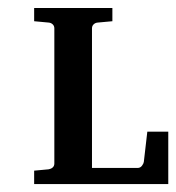

<svg xmlns="http://www.w3.org/2000/svg" viewBox="-20 -464 443 483"><path d="M403.3 -1H65.9V-34.7L102.5 -38.1Q108.4 -39.1 112.5 -42.7Q116.7 -46.4 116.7 -52.7V-392.6Q116.7 -398.9 112.5 -402.8Q108.4 -406.7 102.5 -407.2L65.9 -410.6V-443.8H262.7V-410.6L225.6 -407.2Q219.7 -406.7 215.6 -402.8Q211.4 -398.9 211.4 -392.6V-41.5H326.2Q333 -41.5 337.2 -47.1Q341.3 -52.7 341.8 -56.6L350.6 -132.8H403.3Z"/></svg>

Font: MANDARAM
Style: Book
Weight: 400
Designer: CLT@C-DIT
Version: Version 1.28